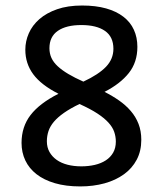

<svg xmlns="http://www.w3.org/2000/svg" viewBox="-20 -667 590 696"><path d="M492.2 -160.2C492.2 -181.3 488.9 -200.5 482.2 -217.8C475.5 -235 466.1 -250.7 454.1 -264.6C442.1 -278.6 427.9 -291.3 411.6 -302.7C395.3 -314.1 377.8 -324.5 358.9 -334C397 -353.5 426.4 -376.3 447 -402.3C467.7 -428.4 478 -460 478 -497.1C478 -519.9 473.8 -540.5 465.3 -559.1C456.9 -577.6 444.2 -593.4 427.2 -606.4C410.3 -619.5 389.4 -629.5 364.5 -636.5C339.6 -643.5 310.7 -647 277.8 -647C243 -647 212.7 -642.5 187 -633.5C161.3 -624.6 139.9 -612.6 122.8 -597.7C105.7 -582.7 92.9 -565.6 84.5 -546.4C76 -527.2 71.8 -507.3 71.8 -486.8C71.8 -453.3 81.4 -423.6 100.6 -397.7C119.8 -371.8 150.2 -348.3 191.9 -327.1C146.3 -304 112.6 -278.3 90.8 -250C69 -221.7 58.1 -188 58.1 -148.9C58.1 -125.8 62.7 -104.7 71.8 -85.4C80.9 -66.2 94.4 -49.6 112.3 -35.6C130.2 -21.6 152.4 -10.7 179 -2.9C205.5 4.9 236.2 8.8 271 8.8C302.6 8.8 331.9 5 358.9 -2.4C385.9 -9.9 409.3 -20.8 429.2 -35.2C449.1 -49.5 464.5 -67.1 475.6 -88.1C486.7 -109.1 492.2 -133.1 492.2 -160.2ZM391.1 -490.2C391.1 -465.5 382.2 -443.8 364.3 -425C346.4 -406.3 319 -388.3 282.2 -371.1C261.1 -380.5 242.8 -389.8 227.5 -398.9C212.2 -408 199.5 -417.3 189.2 -426.8C179 -436.2 171.4 -446.3 166.5 -457C161.6 -467.8 159.2 -479.5 159.2 -492.2C159.2 -520.2 169.4 -541.2 189.7 -555.2C210 -569.2 238.4 -576.2 274.9 -576.2C311.7 -576.2 340.3 -569.1 360.6 -554.9C380.9 -540.8 391.1 -519.2 391.1 -490.2ZM399.9 -153.8C399.9 -138.2 396.6 -124.8 390.1 -113.5C383.6 -102.3 374.8 -93 363.5 -85.7C352.3 -78.4 339 -72.9 323.7 -69.3C308.4 -65.8 292.2 -64 274.9 -64C257 -64 240.4 -65.9 225.1 -69.8C209.8 -73.7 196.6 -79.6 185.5 -87.4C174.5 -95.2 165.8 -104.7 159.4 -116C153.1 -127.2 149.9 -140.1 149.9 -154.8C149.9 -167.8 151.9 -180.2 155.8 -191.9C159.7 -203.6 166.3 -214.9 175.5 -225.8C184.8 -236.7 197 -247.5 212.2 -258.1C227.3 -268.6 245.9 -279.3 268.1 -290C294.1 -278.3 315.6 -266.9 332.5 -255.9C349.4 -244.8 363 -233.7 373 -222.7C383.1 -211.6 390.1 -200.4 394 -189C397.9 -177.6 399.9 -165.9 399.9 -153.8Z"/></svg>

Font: CodeNewRoman Nerd Font Mono
Style: Regular
Weight: 400
Monospace: yes
Designer: Sam Radian
Foundry: Code New Roman
Version: Version 2.00 November 29, 2014;Nerd Fonts 3.2.1